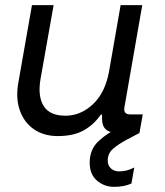

<svg xmlns="http://www.w3.org/2000/svg" viewBox="-20 -516 640 745"><path d="M204 12Q150 12 111.5 -14.5Q73 -41 56.5 -89Q40 -137 52 -200L104 -496H188L137 -208Q126 -142 149.5 -104.5Q173 -67 234 -67Q293 -67 340.5 -111.5Q388 -156 403 -238L448 -496H532L463 -101Q457 -72 486 -72H534L521 0H437Q376 0 376 -54V-71H371Q344 -32 304.5 -10Q265 12 204 12ZM422 209Q385 209 356.5 185Q328 161 328 115Q328 64 362 32Q396 0 444 -22L500 -48L521 0L470 27Q440 43 419 61Q398 79 398 107Q398 126 410.5 137.5Q423 149 442 149Q455 149 469 146Q483 143 501 134L490 196Q477 202 460.5 205.5Q444 209 422 209Z"/></svg>

Font: DM Mono
Style: Italic
Weight: 400
Italic angle: -10°
Designer: Colophon Foundry
Foundry: Colophon Foundry
Version: Version 1.000; ttfautohint (v1.8.2.53-6de2)